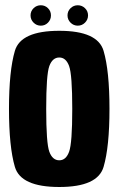

<svg xmlns="http://www.w3.org/2000/svg" viewBox="-20 -724 466 748"><path d="M211 4.5Q61 4.5 38 -73.8Q15 -152 15 -300Q15 -448 38 -526Q61 -604 211 -604Q360.5 -604 383.5 -526Q406.5 -448 406.5 -300Q406.5 -152 383.5 -73.8Q360.5 4.5 211 4.5ZM211 -99.5Q237 -99.5 249.2 -132.8Q261.5 -166 261.5 -299.5Q261.5 -433.5 249.2 -466.8Q237 -500 211 -500Q184.5 -500 172.2 -466.8Q160 -433.5 160 -299.5Q160 -166 172.2 -132.8Q184.5 -99.5 211 -99.5ZM283 -624Q266.5 -624 254.8 -635.8Q243 -647.5 243 -664Q243 -680.5 254.8 -692Q266.5 -703.5 283 -703.5Q299.5 -703.5 311.2 -692Q323 -680.5 323 -664Q323 -647.5 311.2 -635.8Q299.5 -624 283 -624ZM139 -624Q122.5 -624 110.8 -635.8Q99 -647.5 99 -664Q99 -680.5 110.8 -692Q122.5 -703.5 139 -703.5Q155.5 -703.5 167 -692Q178.5 -680.5 178.5 -664Q178.5 -647.5 167 -635.8Q155.5 -624 139 -624Z"/></svg>

Font: Anybody Condensed Regular
Style: Bold
Weight: 700
Width: 3
Designer: Tyler Finck
Foundry: Etcetera Type Company
Version: Version 1.010; ttfautohint (v1.8.3) -l 8 -r 50 -G 200 -x 14 